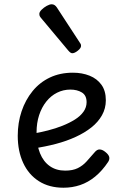

<svg xmlns="http://www.w3.org/2000/svg" viewBox="-20 -859 566 898"><path d="M277 19Q210 19 162 -11.5Q114 -42 88.5 -97Q63 -152 63 -224Q63 -285 81 -338.5Q99 -392 132.5 -433Q166 -474 213.5 -496.5Q261 -519 321 -519Q364 -519 399 -505Q434 -491 454.5 -462.5Q475 -434 475 -390Q475 -352 457 -320Q439 -288 407.5 -263Q376 -238 333.5 -218.5Q291 -199 241.5 -186Q192 -173 138 -165L135 -234Q169 -240 204.5 -249Q240 -258 272.5 -271Q305 -284 330.5 -300Q356 -316 370.5 -336.5Q385 -357 385 -381Q385 -413 363 -426.5Q341 -440 309 -440Q276 -440 247 -425.5Q218 -411 196.5 -384Q175 -357 163 -320.5Q151 -284 151 -240Q151 -182 167 -142.5Q183 -103 213 -82Q243 -61 285 -61Q320 -61 343.5 -72.5Q367 -84 385 -104Q403 -124 422 -146Q434 -161 447 -160Q460 -159 473 -148Q487 -137 490.5 -126Q494 -115 486 -102Q458 -60 425 -33Q392 -6 355 6.5Q318 19 277 19ZM318 -610Q314 -610 309.5 -613Q305 -616 299 -623L176 -770Q169 -778 166.5 -782.5Q164 -787 164 -794Q164 -803 174.5 -813.5Q185 -824 198.5 -831.5Q212 -839 222 -839Q236 -839 246 -824L353 -660Q358 -653 358.5 -650Q359 -647 359 -644Q359 -634 344 -622Q329 -610 318 -610Z"/></svg>

Font: Playwrite GB S
Style: Regular
Weight: 400
Designer: Veronika Burian, José Scaglione
Foundry: TypeTogether
Version: Version 1.000